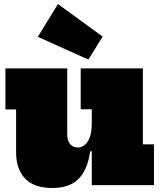

<svg xmlns="http://www.w3.org/2000/svg" viewBox="-20 -920 798 954"><path d="M268 -900 490 -738 419 -624 168 -737ZM436 -377H381V-580H690V-203H745V0H436ZM314 -580V-250Q314 -221.5 328.5 -204.2Q343 -187 366 -187Q383 -187 399 -198.2Q415 -209.5 425.5 -236.2Q436 -263 436 -309L470 -168H428Q415.5 -77.5 371 -31.8Q326.5 14 240 14Q148.5 14 104.2 -33.2Q60 -80.5 60 -163V-376H7V-580Z"/></svg>

Font: Hepta Slab ExtraLight Black
Style: Regular
Weight: 900
Version: Version 1.102